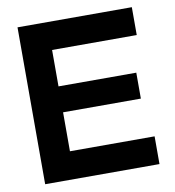

<svg xmlns="http://www.w3.org/2000/svg" viewBox="-75 -717 713 784"><g transform="rotate(-10 281.0 -325.0)"><path d="M523.5 -650.5V-535H172.5V-384H495V-276.5H172.5V-115H523.5V0H49.5V-650.5Z"/></g></svg>

Font: Overused Grotesk SemiBold
Style: Regular
Weight: 610
Version: Version 0.004